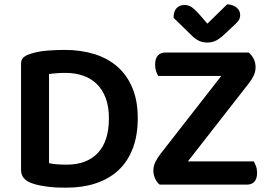

<svg xmlns="http://www.w3.org/2000/svg" viewBox="-20 -851 1244 885"><path d="M482 -306Q482 -360 467 -399.5Q452 -439 425.5 -464.5Q399 -490 362.5 -502.5Q326 -515 283 -515Q260 -515 241.5 -513.5Q223 -512 206 -510V-99Q223 -95 244.5 -93.5Q266 -92 287 -92Q380 -92 431 -146Q482 -200 482 -306ZM615 -307Q615 -226 591.5 -165.5Q568 -105 525 -65.5Q482 -26 421.5 -6Q361 14 287 14Q270 14 250 13.5Q230 13 208.5 10.5Q187 8 165.5 4Q144 0 125 -7Q77 -25 77 -67V-557Q77 -575 87 -585Q97 -595 115 -601Q152 -614 195.5 -617.5Q239 -621 278 -621Q353 -621 415.5 -601.5Q478 -582 522 -543Q566 -504 590.5 -445Q615 -386 615 -307ZM716 0Q703 -11 695 -28Q687 -45 687 -66Q687 -86 696.5 -105Q706 -124 720 -142L1000 -501H709Q704 -510 699.5 -523Q695 -536 695 -553Q695 -581 707.5 -595Q720 -609 743 -609H1126Q1158 -582 1158 -541Q1158 -521 1149.5 -503Q1141 -485 1127 -467L846 -107H1150Q1155 -98 1160 -85Q1165 -72 1165 -55Q1165 -27 1152.5 -13.5Q1140 0 1118 0ZM1027 -831Q1053 -830 1070 -816.5Q1087 -803 1087 -782Q1087 -765 1077.5 -753.5Q1068 -742 1049 -725L1006 -685Q986 -668 970.5 -661.5Q955 -655 936 -655Q913 -655 896 -663.5Q879 -672 863 -688L780 -769Q780 -798 793.5 -813Q807 -828 831 -828Q847 -828 861 -819.5Q875 -811 896 -788L936 -742Z"/></svg>

Font: Baloo Thambi 2 SemiBold
Style: Regular
Weight: 600
Designer: Aadarsh Rajan and Ek Type
Foundry: Ek Type
Version: Version 1.640;hotconv 1.0.111;makeotfexe 2.5.65597; ttfautoh